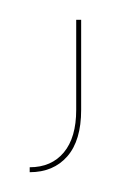

<svg xmlns="http://www.w3.org/2000/svg" viewBox="-20 -39 132 194"><path d="M62 -19V72Q62 103 48 119Q34 135 10 135V130Q32 130 44.5 115Q57 100 57 72V-19Z"/></svg>

Font: Hepta Slab Hairline
Style: Regular
Weight: 400
Designer: Michael LaGattuta
Foundry: Michael LaGattuta
Version: Version 1.100; ttfautohint (v1.8) -l 8 -r 50 -G 200 -x 14 -D